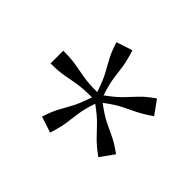

<svg xmlns="http://www.w3.org/2000/svg" viewBox="-90 -812 620 620"><g transform="rotate(-45 220.0 -501.5)"><path d="M50 -578Q85 -567 105 -555.5Q125 -544 147 -532.5Q169 -521 208 -508Q208 -549 204 -573.5Q200 -598 195.5 -621Q191 -644 191 -680H249Q249 -644 245 -621Q241 -598 236.5 -573.5Q232 -549 232 -508Q271 -521 292.5 -532.5Q314 -544 334.5 -555.5Q355 -567 390 -578L408 -523Q373 -512 350 -508.5Q327 -505 302.5 -502Q278 -499 239 -486Q263 -453 281 -436Q299 -419 316 -403Q333 -387 354 -357L307 -323Q286 -353 276 -374Q266 -395 255 -417Q244 -439 220 -471Q196 -439 185 -417Q174 -395 164.5 -374Q155 -353 133 -323L86 -357Q108 -387 124.5 -403Q141 -419 159 -436Q177 -453 201 -486Q162 -499 137.5 -502Q113 -505 90 -508.5Q67 -512 32 -523Z"/></g></svg>

Font: Inria Serif Light
Style: Regular
Weight: 300
Designer: Black Foundry Team
Foundry: Black Foundry
Version: Version 1.000; ttfautohint (v1.8.3)